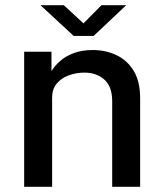

<svg xmlns="http://www.w3.org/2000/svg" viewBox="-20 -715 622 735"><path d="M72.5 0V-517H177V-442.5Q189.5 -463.5 210.8 -482Q232 -500.5 263.2 -512Q294.5 -523.5 335.5 -523.5Q384 -523.5 425.2 -504.2Q466.5 -485 491.5 -444.2Q516.5 -403.5 516.5 -339V0H409.5V-327.5Q409.5 -383 379.8 -410Q350 -437 303 -437Q271.5 -437 243 -426.5Q214.5 -416 197 -394.8Q179.5 -373.5 179.5 -341.5V0ZM262 -577.5 135 -695H224.5L299.5 -625.5L368.5 -695H463L338.5 -577.5Z"/></svg>

Font: Public Sans Thin Medium
Style: Regular
Weight: 500
Version: Version 2.001